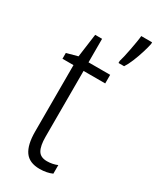

<svg xmlns="http://www.w3.org/2000/svg" viewBox="-197 -820 733 891"><g transform="rotate(30 169.5 -375.0)"><path d="M192 -38Q207 -38 221.5 -41Q236 -44 247 -49V-3Q234 3 217 6.5Q200 10 180 10Q125 10 100.5 -24.5Q76 -59 76 -130V-486H17V-517L76 -533L93 -658H130V-532H246V-486H130V-133Q130 -85 143.5 -61.5Q157 -38 192 -38ZM339 -751Q335 -731 326 -702Q317 -673 305.5 -645Q294 -617 282 -599H252V-610Q255 -619 259.5 -638.5Q264 -658 268.5 -681.5Q273 -705 276.5 -726Q280 -747 281 -760H339Z"/></g></svg>

Font: Noto Sans Gurmukhi UI Condensed Light
Style: Regular
Weight: 300
Width: 3
Designer: Jelle Bosma - Monotype Design Team
Foundry: Monotype Imaging Inc.
Version: Version 2.004; ttfautohint (v1.8.4.7-5d5b)